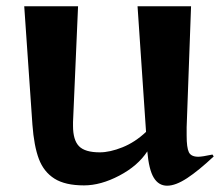

<svg xmlns="http://www.w3.org/2000/svg" viewBox="-20 -577 713 610"><path d="M448 -96Q418 -50 359 -19Q300 12 247 12Q187 12 153 -9.5Q119 -31 103.5 -72Q88 -113 83 -181L57 -557H228L212 -189V-177Q212 -132 231 -112.5Q250 -93 297 -93Q329 -93 369 -109Q409 -125 444 -158L417 -557H587L573 -173V-146Q573 -108 580 -93.5Q587 -79 610 -79Q622 -79 655 -86L659 -80Q611 -35 574.5 -11Q538 13 511 13Q484 13 468.5 -12.5Q453 -38 448 -96Z"/></svg>

Font: Tiejili SC
Style: Regular
Weight: 400
Designer: Buernia
Foundry: Ershou Xiaoxi Press
Version: Version 1.100